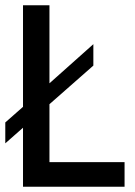

<svg xmlns="http://www.w3.org/2000/svg" viewBox="-20 -706 510 726"><path d="M67 0V-223L0 -164V-243L67 -302V-686H167V-391L333 -539V-458L167 -312V-93H451V0Z"/></svg>

Font: Archivo Narrow Medium
Style: Regular
Weight: 500
Designer: Hector Gatti
Foundry: Omnibus-Type
Version: Version 3.002